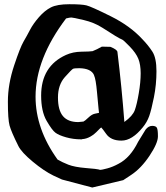

<svg xmlns="http://www.w3.org/2000/svg" viewBox="-20 -755 772 891"><path d="M492.7 -537.6Q523.4 -524.9 524.9 -514.2Q544.9 -350.6 557.1 -189Q595.7 -216.8 605.5 -243.7Q615.2 -270.5 624 -322.3Q632.8 -374 632.8 -414.6Q632.8 -455.1 622.1 -481.9Q611.3 -508.8 582 -539.1Q552.7 -569.3 546.9 -571.3Q529.8 -577.6 455.6 -626Q418 -650.4 368.2 -662.1Q318.4 -673.8 311 -673.8Q303.7 -673.8 286.6 -669.4Q145 -482.4 145 -306.2Q145 -156.7 247.1 -14.6Q268.6 -2 297.4 9.3Q326.2 20.5 379.4 24.9Q432.6 29.3 437 31.2Q441.4 33.2 446.8 33.2Q452.1 33.2 478 26.4Q503.9 19.5 530.3 4.9Q584.5 -22.9 621.1 -97.2L655.8 -153.8Q669.4 -170.9 686.3 -170.9Q703.1 -170.9 708 -162.1Q712.9 -153.3 712.9 -122.1Q712.9 -90.8 674.1 -32.5Q635.3 25.9 588.9 56.6L551.8 81.1L408.2 115.2L267.6 78.1L227.5 59.6Q183.6 38.1 131.8 -4.9Q80.1 -47.9 65.4 -77.1Q32.2 -143.6 24.4 -172.4Q16.6 -201.2 16.6 -283Q16.6 -364.7 45.9 -452.1Q73.7 -535.6 89.4 -562.3Q105 -588.9 119.4 -616.7Q133.8 -644.5 160.6 -675.3Q187.5 -706.1 216.3 -720.7Q245.1 -735.4 302.2 -735.4Q359.4 -735.4 381.3 -730Q403.3 -724.6 493.7 -679.7Q584 -634.8 640.6 -573.2Q668 -544.9 687 -515.6Q706.1 -486.3 706.1 -424.3Q706.1 -362.3 694.3 -303.7Q682.6 -245.1 672.4 -216.3Q662.1 -187.5 642.6 -164.1Q592.8 -102.5 543.9 -102.5H543Q494.1 -102.5 472.2 -134.3Q456.5 -156.7 449.7 -163.6Q444.3 -159.7 436.5 -151.4Q399.4 -111.3 361.3 -109.4L360.4 -108.4H355.5Q320.3 -108.4 287.1 -117.7Q253.9 -127 237.8 -138.7Q221.7 -150.4 196.3 -194.3Q170.9 -238.3 170.9 -311.5Q170.9 -447.8 286.1 -500Q318.4 -514.6 357.7 -515.1Q397 -515.6 409.7 -517.6L430.7 -526.9L451.7 -538.1H452.1Q452.1 -538.6 453.1 -538.6ZM347.7 -438.5Q325.2 -438.5 319.1 -435.8Q313 -433.1 281 -397.2Q249 -361.3 249 -302.5Q249 -243.7 272.2 -216.1Q295.4 -188.5 343.3 -188.5L367.2 -190.9Q374 -193.8 390.1 -209.2Q406.2 -224.6 420.2 -227.3Q434.1 -230 439.5 -231.4Q439 -235.4 437.3 -250.5Q435.5 -265.6 430.2 -326.7Q424.8 -387.7 416.5 -405.3V-406.2Q403.3 -437.5 347.7 -438.5Z"/></svg>

Font: Drukaatie burti
Style: Demi
Weight: 600
Version: Version 0.14